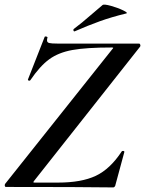

<svg xmlns="http://www.w3.org/2000/svg" viewBox="-20 -815 632 837"><path d="M6 0Q2 0 1 -4.5Q0 -9 2 -13L469 -600Q474 -605 473.5 -606.5Q473 -608 467 -608Q356 -608 295.5 -597Q235 -586 194.5 -556.5Q154 -527 112 -465L108 -463Q105 -463 103 -465Q101 -467 102 -469L175 -655Q176 -656 179 -656Q182 -656 185 -654.5Q188 -653 187 -651Q185 -646 185 -639Q185 -630 194.5 -627.5Q204 -625 232 -625H586Q590 -625 591.5 -620Q593 -615 591 -612L129 -27Q125 -22 125.5 -20.5Q126 -19 131 -19H233Q335 -19 397.5 -48.5Q460 -78 510 -154Q512 -158 517.5 -157Q523 -156 522 -152L483 -8Q483 -5 480 -1.5Q477 2 474 2Q332 0 6 0ZM305 -678Q301 -678 300 -682.5Q299 -687 302 -689Q332 -711 386 -758Q425 -791 427 -793Q433 -798 463.5 -789.5Q494 -781 517.5 -769.5Q541 -758 529 -756Q467 -741 415.5 -722.5Q364 -704 307 -679Z"/></svg>

Font: Cormorant Garamond
Style: Bold Italic
Weight: 700
Italic angle: -10°
Designer: Christian Thalmann (Catharsis Fonts)
Foundry: Catharsis Fonts
Version: Version 4.000